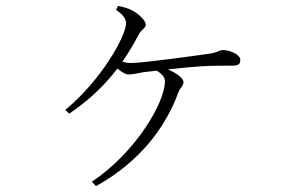

<svg xmlns="http://www.w3.org/2000/svg" viewBox="-20 -581 1040 652"><path d="M292 36 306 51C456 -32 543 -150 586 -268C592 -284 603 -289 603 -302C603 -318 566 -345 519 -354L508 -343C527 -333 540 -321 540 -305C540 -231 439 -62 292 36ZM202 -208 215 -195C336 -277 400 -367 453 -467C461 -481 475 -485 475 -498C475 -511 451 -534 430 -545C418 -552 400 -557 381 -561L374 -548C397 -531 408 -519 408 -502C408 -459 325 -310 202 -208ZM416 -328C431 -328 450 -333 468 -336C517 -342 618 -353 664 -356C698 -358 745 -358 767 -358C793 -358 796 -365 796 -378C796 -395 762 -411 737 -411C724 -411 720 -402 686 -398C644 -392 467 -367 423 -367C407 -367 395 -371 371 -382L360 -365C375 -350 401 -328 416 -328Z"/></svg>

Font: Source Han Serif TW VF
Style: Regular
Weight: 250
Designer: Ryoko NISHIZUKA 西塚涼子 (kana & ideographs); Frank Grießhammer (Latin, Greek & Cyrillic); Wenlong ZHANG 张文龙 (bopomofo); San
Foundry: Adobe
Version: Version 2.002;hotconv 1.1.0;makeotfexe 2.6.0